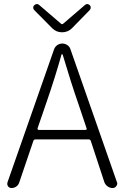

<svg xmlns="http://www.w3.org/2000/svg" viewBox="-20 -948 627 968"><path d="M342.8 -805.7Q322.3 -785.2 293 -785.2Q263.7 -785.2 243.2 -805.7L152.3 -897.5Q147.5 -902.3 147.5 -909.7Q147.5 -917 153.3 -921.9Q159.2 -927.7 166 -927.7Q172.9 -927.7 178.7 -921.9L289.1 -827.1Q291 -826.2 293 -826.2Q294.9 -826.2 296.9 -827.1L407.2 -921.9Q413.1 -927.7 419.9 -927.7Q425.8 -927.7 432.6 -921.9Q437.5 -917 437.5 -910.2Q437.5 -903.3 432.6 -897.5ZM168.9 -299.8Q168.9 -297.9 170.4 -295.4Q171.9 -293 174.8 -293H412.1Q414.1 -293 416 -295.4Q418 -297.9 417 -299.8L375 -424.8Q337.9 -531.2 295.9 -672.9Q294.9 -674.8 293 -674.8Q291 -674.8 290 -672.9Q259.8 -563.5 211.9 -424.8ZM547.9 0Q534.2 0 522.5 -8.3Q510.7 -16.6 505.9 -30.3L437.5 -238.3Q434.6 -245.1 427.7 -245.1H158.2Q151.4 -245.1 148.4 -238.3L77.1 -28.3Q73.2 -15.6 62.5 -7.8Q51.8 0 38.1 0Q27.3 0 20.5 -8.8Q16.6 -14.6 16.6 -20.5Q16.6 -24.4 17.6 -28.3L252.9 -700.2Q257.8 -712.9 269 -720.7Q280.3 -728.5 293.9 -728.5Q307.6 -728.5 319.3 -720.7Q331.1 -712.9 335 -700.2L569.3 -30.3Q571.3 -26.4 571.3 -22.5Q571.3 -15.6 566.4 -9.8Q559.6 0 547.9 0Z"/></svg>

Font: Gen Jyuu Gothic P Light
Style: Regular
Weight: 200
Designer: [Source Han Sans]
Ryoko NISHIZUKA  (kana & ideographs); Paul D. Hunt (Latin, Greek & Cyrillic); Wenlong ZHANG  (bopomofo
Version: Version 1.002.20150607